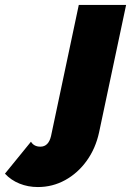

<svg xmlns="http://www.w3.org/2000/svg" viewBox="-223 -546 529 775"><path d="M-70 209Q-110 209 -144.5 195Q-179 181 -203 155L-98 26Q-86 46 -60 46Q-27 46 -17 3L95 -526H286L177 -12Q163 53 127 103Q91 153 40 181Q-11 209 -70 209Z"/></svg>

Font: Raleway Black
Style: Italic
Weight: 900
Italic angle: -12°
Designer: Matt McInerney, Pablo Impallari, Rodrigo Fuenzalida
Foundry: Matt McInerney, Pablo Impallari, Rodrigo Fuenzalida
Version: Version 4.101;RELEASE